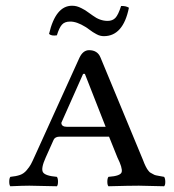

<svg xmlns="http://www.w3.org/2000/svg" viewBox="-20 -647 608 669"><path d="M102.1 -105 256.8 -445.8Q269 -471.7 290 -472.2Q319.8 -472.2 330.1 -446.8L472.2 -104Q474.1 -100.1 478 -90.1Q481.9 -80.1 482.9 -77.6Q483.9 -75.2 487.5 -67.6Q491.2 -60.1 492.7 -58.1Q494.1 -56.2 498 -51Q502 -45.9 504.9 -44.9Q507.8 -43.9 512.9 -40.5Q518.1 -37.1 523.4 -36.1Q528.8 -35.2 535.9 -33.7Q543 -32.2 551.8 -30.8Q555.7 -25.9 555.9 -13.9Q556.2 -2 551.8 2Q477.5 0 463.9 0Q431.6 0 357.9 2Q354 -2 354 -13.9Q354 -25.9 357.9 -30.8Q400.9 -33.7 404.1 -47.9Q407.2 -62 389.2 -98.1L359.9 -170.9H189Q171.9 -170.9 167 -160.2L139.2 -98.1Q122.1 -60.1 129.6 -47.1Q137.2 -34.2 178.2 -30.8Q182.1 -25.9 182.1 -13.9Q182.1 -2 178.2 2Q104 0 82 0Q60.1 0 16.1 2Q12.2 -2 12.2 -13.9Q12.2 -25.9 16.1 -30.8Q36.1 -32.7 49.6 -37.4Q63 -42 73 -54Q83 -65.9 87.6 -74.5Q92.3 -83 102.1 -105ZM348.1 -205.1 275.9 -389.2Q271 -391.1 269 -388.2L193.8 -219.2Q193.8 -205.1 213.9 -205.1ZM355 -574.2Q372.1 -574.2 382.1 -584.7Q392.1 -595.2 401.9 -626Q418 -627 429.2 -620.1Q409.2 -521 341.8 -521Q335.9 -521 329.6 -522.5Q323.2 -523.9 315.7 -528.1Q308.1 -532.2 303.5 -535.2Q298.8 -538.1 290.5 -544.4Q282.2 -550.8 277.8 -553.2Q247.1 -572.3 224.1 -571.8Q205.1 -571.8 195.6 -560.8Q186 -549.8 178.2 -523.9Q159.2 -521 150.9 -528.8Q173.8 -627 231 -627Q239.7 -627 247.3 -625Q254.9 -623 263.9 -618.4Q272.9 -613.8 276.9 -611.3Q280.8 -608.9 290.8 -601.6Q300.8 -594.2 303.2 -592.8Q328.1 -574.2 355 -574.2Z"/></svg>

Font: Linux Libertine Capitals
Style: Small Caps
Weight: 400
Designer: Philipp H. Poll
Foundry: Philipp H. Poll
Version: Version 5.1.3